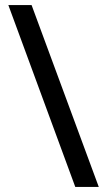

<svg xmlns="http://www.w3.org/2000/svg" viewBox="-20 -737 422 760"><path d="M105 -717H13L278 3H371Z"/></svg>

Font: Noto Sans Arabic Cond Med
Style: Regular
Weight: 500
Width: 3
Designer: Monotype Design Team, Nadine Chahine, Nizar Qandah and Khaled Hosny
Foundry: Monotype Imaging Inc.
Version: Version 2.012